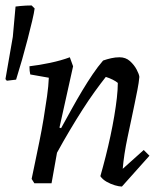

<svg xmlns="http://www.w3.org/2000/svg" viewBox="-63 -672 593 704"><path d="M384 12Q374 12 358.5 7.5Q343 3 328 -5.5Q313 -14 305 -26Q315 -61 324.5 -98.5Q334 -136 342 -173.5Q350 -211 356 -246.5Q362 -282 365.5 -313Q369 -344 369 -368Q362 -374 350 -380Q338 -386 325 -390Q306 -366 284 -335.5Q262 -305 239 -269Q216 -233 192.5 -193.5Q169 -154 146 -112L126 0H63L53 -16Q58 -40 65.5 -76Q73 -112 81.5 -153.5Q90 -195 97 -237.5Q104 -280 109.5 -319Q115 -358 116 -387L48 -399Q45 -411 45 -429Q80 -433 120.5 -441.5Q161 -450 193 -462L205 -429L155 -204L161 -202Q181 -238 200 -272.5Q219 -307 238.5 -339.5Q258 -372 277 -400Q296 -428 315 -450Q329 -455 344.5 -458.5Q360 -462 375 -462Q398 -462 413.5 -448Q429 -434 438 -417Q447 -400 448 -390Q446 -368 441 -343Q436 -318 430.5 -291Q425 -264 419 -236Q412 -203 405 -170Q398 -137 393.5 -107.5Q389 -78 387 -53L464 -122L485 -101ZM-38 -376 -43 -382 -16 -537 -6 -648Q2 -649 12 -650Q22 -651 32.5 -651.5Q43 -652 53 -652L64 -641Q62 -625 55 -595.5Q48 -566 38.5 -529Q29 -492 18 -453.5Q7 -415 -4 -380Z"/></svg>

Font: Labrada
Style: Italic
Weight: 400
Italic angle: -7°
Designer: Mercedes Jáuregui
Foundry: Omnibus-Type Team
Version: Version 1.000